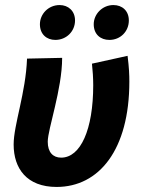

<svg xmlns="http://www.w3.org/2000/svg" viewBox="-20 -728 563 760"><path d="M204 12C372 12 492 -135 492 -405C492 -432 491 -459 485 -507L344 -476C347 -450 349 -418 349 -391C349 -215 299 -104 222 -104C190 -104 169 -125 169 -167C169 -217 226 -375 226 -499L87 -496C82 -360 34 -234 34 -156C34 -61 86 12 204 12ZM199 -570C243 -570 277 -604 277 -647C277 -685 250 -708 216 -708C171 -708 138 -672 138 -632C138 -592 165 -570 199 -570ZM413 -570C457 -570 490 -604 490 -647C490 -685 464 -708 429 -708C385 -708 351 -672 351 -632C351 -592 378 -570 413 -570Z"/></svg>

Font: Source Sans Pro
Style: Bold Italic
Weight: 700
Italic angle: -11°
Designer: Paul D. Hunt
Foundry: Adobe Systems Incorporated
Version: Version 3.006;hotconv 1.0.111;makeotfexe 2.5.65597